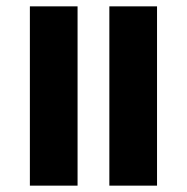

<svg xmlns="http://www.w3.org/2000/svg" viewBox="-20 -584 588 604"><path d="M324 0H474V-564H324ZM74 0H224V-564H74Z"/></svg>

Font: Noto Serif Tamil Condensed
Style: Bold
Weight: 700
Width: 3
Designer: Indian Type Foundry, Tom Grace, and the Monotype Design Team
Foundry: Monotype Imaging Inc.
Version: Version 2.004